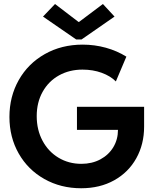

<svg xmlns="http://www.w3.org/2000/svg" viewBox="-20 -956 792 983"><path d="M28.3 -357.4Q28.3 -461.4 75.9 -545.9Q123.5 -630.4 209.2 -679Q294.9 -727.5 403.3 -727.5Q464.4 -727.5 521.7 -711.7Q579.1 -695.8 627 -666L573.2 -539.1Q545.4 -566.9 500.7 -583.3Q456.1 -599.6 402.3 -599.6Q335.4 -599.6 282.2 -570.1Q229 -540.5 198.5 -486.3Q168 -432.1 168 -361.3Q168 -291 197.8 -235.4Q227.5 -179.7 279.8 -148.4Q332 -117.2 396.5 -117.2Q451.2 -117.2 493.9 -140.1Q536.6 -163.1 560.3 -202.6Q584 -242.2 584 -291H374V-409.2H717.8V-307.6Q717.8 -217.3 677.7 -145.5Q637.7 -73.7 564.7 -33Q491.7 7.8 395.5 7.8Q291 7.8 207 -39.6Q123 -86.9 75.7 -170.2Q28.3 -253.4 28.3 -357.4ZM381.8 -843.8H384.8L506.8 -935.5L566.4 -871.1L397.5 -753.9H370.1L200.2 -871.1L261.7 -935.5Z"/></svg>

Font: Reddit Sans Chocolate
Style: Bold
Weight: 700
Designer: Stephen Hutchings
Foundry: Reddit
Version: Version 1.011